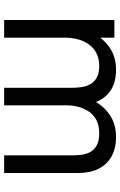

<svg xmlns="http://www.w3.org/2000/svg" viewBox="153 -732 579 925"><g transform="rotate(90 442.5 -269.5)"><path d="M403 0V-234.5Q403 -265.5 403 -288.2Q403 -311 403 -326.5Q403 -346 400.2 -368.8Q397.5 -391.5 387.5 -411.8Q377.5 -432 356.2 -445Q335 -458 297.5 -458Q259.5 -458 233.5 -443.2Q207.5 -428.5 191.5 -404.5Q175.5 -380.5 168.5 -351.8Q161.5 -323 161.5 -295L113.5 -314.5Q113.5 -374.5 138.5 -425.5Q163.5 -476.5 208.8 -507.8Q254 -539 315 -539Q375.5 -539 413.5 -514.5Q451.5 -490 469.5 -447Q487.5 -404 487.5 -348Q487.5 -328 487.5 -296.8Q487.5 -265.5 487.5 -225.5V0ZM76.5 0V-531H161.5V0ZM728.5 0V-234.5Q728.5 -268.5 728.5 -290.8Q728.5 -313 728.5 -328.5Q728.5 -348 726 -370.5Q723.5 -393 713.5 -412.8Q703.5 -432.5 681.8 -445.2Q660 -458 621 -458Q582.5 -458 556.8 -443.5Q531 -429 515.8 -405.5Q500.5 -382 494 -354.8Q487.5 -327.5 487.5 -302.5L439.5 -321Q439.5 -378 463.8 -427.8Q488 -477.5 532.8 -508.2Q577.5 -539 639 -539Q696.5 -539 735.2 -516.5Q774 -494 793.8 -453.2Q813.5 -412.5 813.5 -356.5Q813.5 -335.5 813.5 -304.5Q813.5 -273.5 813.5 -234.5V0Z"/></g></svg>

Font: Epilogue
Style: Regular
Weight: 400
Designer: Tyler Finck
Foundry: Etcetera Type Co
Version: Version 2.112